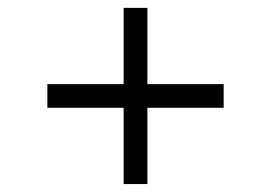

<svg xmlns="http://www.w3.org/2000/svg" viewBox="-20 -529 692 490"><path d="M550.8 -314.3H356.2V-508.9H295.5V-314.3H100.9V-253.9H295.5V-59.3H356.2V-253.9H550.8Z"/></svg>

Font: TID UI Light
Style: Regular
Weight: 300
Designer: The TID Project Authors
Foundry: Bakken & Bæck
Version: Version 1.001;hotconv 1.0.109;makeotfexe 2.5.65596